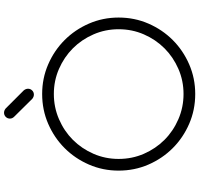

<svg xmlns="http://www.w3.org/2000/svg" viewBox="-38 -950 988 952"><g transform="rotate(-90 456.0 -474.0)"><path d="M492 -829Q492 -817 483.5 -808.5Q475 -800 463 -800Q452 -800 442 -808L353 -898Q344 -907 344 -919Q344 -931 352.5 -939.5Q361 -948 373 -948Q384 -948 394 -940L484 -850Q492 -840 492 -829ZM845 -380Q845 -301 815 -232Q785 -163 733.5 -111.5Q682 -60 613 -30Q544 0 466 0Q387 0 318 -30Q249 -60 197.5 -111.5Q146 -163 116 -232Q86 -301 86 -380Q86 -458 116 -527Q146 -596 197.5 -647.5Q249 -699 318 -729Q387 -759 466 -759Q544 -759 613 -729Q682 -699 733.5 -647.5Q785 -596 815 -527Q845 -458 845 -380ZM787 -380Q787 -446 761.5 -504.5Q736 -563 692.5 -606.5Q649 -650 590.5 -675.5Q532 -701 466 -701Q400 -701 341 -675.5Q282 -650 238.5 -606.5Q195 -563 169.5 -504.5Q144 -446 144 -380Q144 -313 169.5 -254.5Q195 -196 238.5 -152.5Q282 -109 341 -83.5Q400 -58 466 -58Q532 -58 590.5 -83.5Q649 -109 692.5 -152.5Q736 -196 761.5 -254.5Q787 -313 787 -380Z"/></g></svg>

Font: Hanken Light
Style: Light
Weight: 300
Designer: Alfredo Marco Pradil
Foundry: Hanken Design Co.
Version: Version 2.06 2014